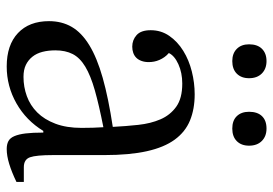

<svg xmlns="http://www.w3.org/2000/svg" viewBox="-141 -663 814 572"><g transform="rotate(90 266.0 -377.0)"><path d="M43 -116Q43 -57 78.5 -23.5Q114 10 178 10Q237 10 288 -19Q339 -48 370 -99H375Q375 -67 377.5 -46.5Q380 -26 385.5 -13Q391 0 400.5 5Q410 10 424 10Q444 10 468.5 2.5Q493 -5 522 -19V-41H478Q455 -41 448.5 -59.5Q442 -78 442 -128V-281Q442 -356 430.5 -407.5Q419 -459 396 -490.5Q373 -522 339 -536Q305 -550 261 -550Q227 -550 193 -541.5Q159 -533 131.5 -516Q104 -499 87 -474.5Q70 -450 70 -419Q70 -390 84.5 -377Q99 -364 119 -364Q129 -364 137.5 -367Q146 -370 152 -376Q158 -382 161.5 -391.5Q165 -401 165 -413Q165 -421 163.5 -429Q162 -437 158.5 -445Q155 -453 150 -460Q145 -467 138 -473Q146 -490 171.5 -501.5Q197 -513 229 -513Q273 -513 298 -495Q323 -477 335.5 -448Q348 -419 352 -382Q356 -345 358 -306Q272 -293 212 -276Q152 -259 114.5 -236Q77 -213 60 -183.5Q43 -154 43 -116ZM209 -40Q188 -40 173.5 -47Q159 -54 149 -66.5Q139 -79 134.5 -96.5Q130 -114 130 -135Q130 -165 141 -186.5Q152 -208 178.5 -224Q205 -240 249 -252.5Q293 -265 359 -278Q360 -262 360.5 -247Q361 -232 361 -213Q361 -168 348.5 -135Q336 -102 315 -81Q294 -60 266.5 -50Q239 -40 209 -40ZM112 -712Q112 -689 125.5 -675.5Q139 -662 162 -662Q186 -662 199.5 -675.5Q213 -689 213 -712Q213 -736 199 -750Q185 -764 162 -764Q139 -764 125.5 -750.5Q112 -737 112 -712ZM313 -712Q313 -689 326 -675.5Q339 -662 363 -662Q387 -662 400.5 -675.5Q414 -689 414 -712Q414 -736 400 -750Q386 -764 363 -764Q339 -764 326 -750.5Q313 -737 313 -712Z"/></g></svg>

Font: GradeGX
Style: Regular
Weight: 100
Width: 1
Designer: Adam Twardoch
Foundry: Adam Twardoch
Version: Version 2.002; DEVELOPMENT